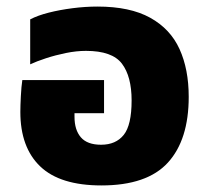

<svg xmlns="http://www.w3.org/2000/svg" viewBox="-20 -551 633 585"><path d="M289 14Q163 14 102.5 -44Q42 -102 42 -210Q42 -228 43.5 -257.5Q45 -287 48 -307H297V-206H207V-195Q207 -155 226.5 -132.5Q246 -110 288 -110Q333 -110 357 -140Q381 -170 381 -245Q381 -318 351.5 -357Q322 -396 242 -396Q213 -396 181 -389.5Q149 -383 120 -373.5Q91 -364 72 -355V-492Q95 -504 128.5 -512.5Q162 -521 201 -526Q240 -531 277 -531Q376 -531 437.5 -497Q499 -463 527 -401.5Q555 -340 555 -256Q555 -125 491.5 -55.5Q428 14 289 14Z"/></svg>

Font: Noto Sans Thai UI ExtBd
Style: Regular
Weight: 800
Designer: Monotype Design Team
Foundry: Monotype Imaging Inc.
Version: Version 2.000